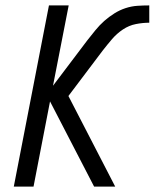

<svg xmlns="http://www.w3.org/2000/svg" viewBox="-20 -690 590 710"><path d="M328 0 165 -315 104 0H31L161 -670H234L176 -373L303 -541Q318 -560 333 -578.5Q348 -597 365.5 -612.5Q383 -628 403 -640.5Q423 -653 444.5 -660Q466 -667 488 -668.5Q510 -670 532 -670V-606Q508 -606 482.5 -601Q457 -596 434.5 -581Q412 -566 394 -545Q376 -524 359 -502L233 -335L406 0Z"/></svg>

Font: Lode
Style: Italic
Weight: 400
Italic angle: -11°
Monospace: yes
Designer: Belleve Invis
Foundry: Belleve Invis
Version: Version 29.2.0; ttfautohint (v1.8.3)